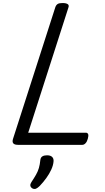

<svg xmlns="http://www.w3.org/2000/svg" viewBox="-20 -955 690 1266"><path d="M98 0Q53 0 66 -40L345 -908Q350 -922 360 -928.5Q370 -935 392 -935Q415 -935 426 -928Q437 -921 431 -905L166 -80H546Q557 -80 561 -70.5Q565 -61 559 -40Q554 -21 544 -10.5Q534 0 523 0ZM193 287Q181 279 180 268.5Q179 258 187 246Q205 219 217.5 197Q230 175 236.5 152.5Q243 130 246 100Q248 83 259.5 76Q271 69 290 69Q313 69 324 80Q335 91 333 110Q331 135 318 163.5Q305 192 285 219.5Q265 247 242 271Q229 284 217.5 289Q206 294 193 287Z"/></svg>

Font: Playwrite DE LA
Style: Regular
Weight: 400
Designer: Veronika Burian, José Scaglione
Foundry: TypeTogether
Version: Version 1.002